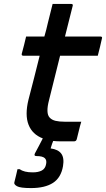

<svg xmlns="http://www.w3.org/2000/svg" viewBox="-20 -720 540 978"><path d="M394 -100Q387 -77 382 -55.5Q377 -34 371 -11Q368 0 357 0H289Q269 0 251 -2Q248 5 245.5 12Q243 19 241 26L238 36Q276 41 292 62.5Q308 84 301 126Q291 185 250 211.5Q209 238 138 238Q83 238 66.5 228.5Q50 219 53 209Q58 189 62 172.5Q66 156 69 142H81Q102 158 147 158Q175 158 193 148.5Q211 139 215 115Q219 95 207.5 85Q196 75 166 75Q151 75 158 61Q168 43 178 23.5Q188 4 198 -15Q145 -35 125.5 -84.5Q106 -134 125 -212Q140 -269 154 -324.5Q168 -380 182 -436H100Q88 -436 91 -447Q97 -470 102.5 -490.5Q108 -511 113 -534H206Q211 -551 215.5 -568.5Q220 -586 224 -604L248 -700H342Q354 -700 350 -689Q340 -650 330.5 -611.5Q321 -573 311 -534H491Q503 -534 499 -523Q494 -500 489 -479.5Q484 -459 478 -436H286Q272 -380 258 -323.5Q244 -267 230 -211Q212 -143 233 -121Q244 -109 263 -104.5Q282 -100 310 -100Z"/></svg>

Font: Recursive Sn Lnr St Med
Style: Italic
Weight: 500
Italic angle: -15°
Version: Version 1.079;hotconv 1.0.112;makeotfexe 2.5.65598; ttfautoh